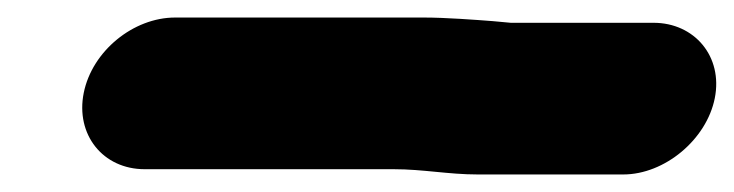

<svg xmlns="http://www.w3.org/2000/svg" viewBox="-20 -359 837 219"><path d="M524.9 -160H690.9C738.1 -160 785.9 -199.8 795.3 -247C804.8 -294.6 772.1 -333 725.5 -333H562.6L542 -334.9C522.4 -336.4 488 -339 463.7 -339H179.7C132.3 -339 85.1 -300.9 75.5 -253C66 -205.6 97.2 -166 145.1 -166H429.1C462.8 -166 491.2 -160 524.9 -160Z"/></svg>

Font: Smoothie
Style: BdIt
Weight: 700
Foundry: Cannot Into Space Fonts
Version: Version 0.8